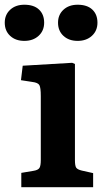

<svg xmlns="http://www.w3.org/2000/svg" viewBox="-57 -784 430 804"><path d="M-37.1 -689Q-37.1 -722.2 -14.4 -743.2Q8.3 -764.2 44.9 -764.2Q85 -764.2 106.4 -743.9Q127.9 -723.6 127.9 -689Q127.9 -655.3 104.7 -634Q81.5 -612.8 44.9 -612.8Q8.3 -612.8 -14.4 -633.8Q-37.1 -654.8 -37.1 -689ZM186 -689Q186 -722.2 208.7 -743.2Q231.4 -764.2 268.1 -764.2Q308.1 -764.2 329.6 -743.9Q351.1 -723.6 351.1 -689Q351.1 -655.3 327.9 -634Q304.7 -612.8 268.1 -612.8Q231.4 -612.8 208.7 -633.8Q186 -654.8 186 -689ZM32.2 0V-60.1L84 -68.8Q102.5 -71.8 108.2 -80.8Q113.8 -89.8 113.8 -113.8V-381.8Q113.8 -417 107.9 -427.5Q102.1 -438 78.1 -440.9L30.8 -448.2L38.1 -508.8L245.1 -521L256.8 -516.1V-113.8Q256.8 -89.8 262 -82Q267.1 -74.2 285.2 -69.8L333 -59.1V0Z"/></svg>

Font: Literata Book
Style: Bold
Weight: 700
Designer: Latin by Veronika Burian and Jose Scaglione. Greek by Irene Vlachou. Cyrillic by Vera Evstafieva
Foundry: TypeTogether
Version: Version 2.003;PS 002.003;hotconv 1.0.88;makeotf.lib2.5.64775